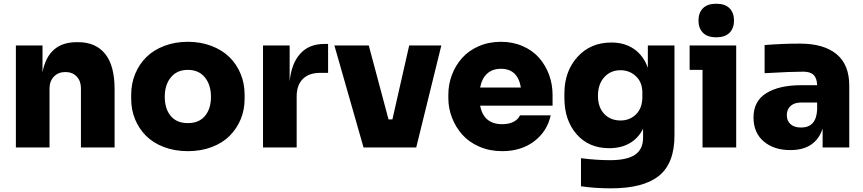

<svg xmlns="http://www.w3.org/2000/svg" viewBox="-20 -798 4671 1039"><path d="M248 0H65.9V-551.8H210V-407.2Q241.2 -569.8 395 -569.8H402.8Q498 -569.8 549.1 -506.3Q600.1 -442.9 600.1 -315.9V0H418V-320.8Q418 -359.4 395 -383.8Q372.1 -408.2 334 -408.2Q295.4 -408.2 271.7 -383.5Q248 -358.9 248 -318.8Z M689.9 -262.2V-286.1Q689.9 -346.2 711.7 -398.7Q733.4 -451.2 772.5 -489.5Q811.5 -527.8 869.6 -549.8Q927.7 -571.8 996.6 -571.8Q1065.4 -571.8 1123.5 -549.8Q1181.6 -527.8 1220.9 -489.5Q1260.3 -451.2 1282 -398.7Q1303.7 -346.2 1303.7 -286.1V-262.2Q1303.7 -204.1 1282.7 -153.1Q1261.7 -102.1 1223.4 -63.5Q1185.1 -24.9 1126.5 -2.4Q1067.9 20 996.6 20Q925.3 20 866.7 -2.4Q808.1 -24.9 769.8 -63.5Q731.4 -102.1 710.7 -153.1Q689.9 -204.1 689.9 -262.2ZM1121.6 -273.9Q1121.6 -339.4 1088.4 -379.6Q1055.2 -419.9 996.6 -419.9Q938 -419.9 904.8 -379.6Q871.6 -339.4 871.6 -273.9Q871.6 -209.5 903.8 -170.7Q936 -131.8 996.6 -131.8Q1057.1 -131.8 1089.4 -170.7Q1121.6 -209.5 1121.6 -273.9Z M1585.4 0H1403.3V-551.8H1547.4V-356.9Q1556.6 -453.6 1604.2 -506.8Q1651.9 -560.1 1733.4 -560.1H1755.4V-403.8H1713.4Q1651.9 -403.8 1618.7 -370.6Q1585.4 -337.4 1585.4 -275.9Z M2232.4 0H1947.3L1789.6 -551.8H1975.6L2082.5 -151.9H2103.5L2194.3 -551.8H2368.2Z M2697.3 20Q2629.9 20 2573.7 -4.4Q2517.6 -28.8 2481.7 -69.3Q2445.8 -109.9 2426 -160.9Q2406.2 -211.9 2406.2 -266.1V-286.1Q2406.2 -342.3 2425.8 -393.6Q2445.3 -444.8 2481 -484.6Q2516.6 -524.4 2571 -548.1Q2625.5 -571.8 2690.9 -571.8Q2755.4 -571.8 2808.8 -548.3Q2862.3 -524.9 2897.2 -485.1Q2932.1 -445.3 2951.2 -393.6Q2970.2 -341.8 2970.2 -284.2V-226.1H2578.1Q2597.7 -126 2697.3 -126Q2733.9 -126 2758.8 -138.7Q2783.7 -151.4 2793.9 -173.8H2960Q2941.4 -87.4 2871.1 -33.7Q2800.8 20 2697.3 20ZM2690.9 -425.8Q2645.5 -425.8 2616.7 -400.1Q2587.9 -374.5 2578.1 -324.2H2798.8Q2781.7 -425.8 2690.9 -425.8Z M3287.1 221.2Q3199.2 221.2 3124 210V58.1Q3208 68.8 3280.8 68.8Q3373 68.8 3416.5 39.3Q3460 9.8 3460 -53.2V-101.1Q3434.6 -50.3 3387.9 -23.2Q3341.3 3.9 3276.9 3.9Q3166 3.9 3100.1 -71.8Q3034.2 -147.5 3034.2 -268.1V-292Q3034.2 -411.6 3104.7 -489.7Q3175.3 -567.9 3288.1 -567.9Q3360.4 -567.9 3411.1 -532.7Q3461.9 -497.6 3485.8 -431.2V-551.8H3629.9V-64.9Q3629.9 85.9 3545.7 153.6Q3461.4 221.2 3287.1 221.2ZM3337.9 -146Q3388.7 -146 3422.4 -179.9Q3456.1 -213.9 3456.1 -272.9V-296.9Q3456.1 -352.5 3421.4 -385.3Q3386.7 -418 3337.9 -418Q3283.7 -418 3249.8 -380.1Q3215.8 -342.3 3215.8 -279.8Q3215.8 -217.8 3249.5 -181.9Q3283.2 -146 3337.9 -146Z M3928 -620.8Q3903.8 -596.2 3856 -596.2Q3808.1 -596.2 3783.9 -620.8Q3759.8 -645.5 3759.8 -687Q3759.8 -728.5 3783.9 -753.2Q3808.1 -777.8 3856 -777.8Q3903.8 -777.8 3928 -753.2Q3952.1 -728.5 3952.1 -687Q3952.1 -645.5 3928 -620.8ZM3963.9 0H3781.7V-419.9H3711.9V-551.8H3963.9Z M4256.8 14.2Q4167.5 14.2 4112.5 -33Q4057.6 -80.1 4057.6 -162.1Q4057.6 -251 4127 -293.9Q4196.3 -336.9 4314.9 -336.9H4401.9Q4400.9 -374.5 4383.1 -392.3Q4365.2 -410.2 4326.7 -410.2Q4259.8 -410.2 4117.7 -401.9V-554.2Q4213.4 -562 4308.6 -562Q4438 -562 4506.8 -505.1Q4575.7 -448.2 4575.7 -335V0H4431.6V-102.1Q4393.1 14.2 4256.8 14.2ZM4314.9 -107.9Q4397 -107.9 4401.9 -204.1V-243.2H4314.9Q4278.8 -243.2 4258.3 -224.6Q4237.8 -206.1 4237.8 -174.8Q4237.8 -144 4258.1 -126Q4278.3 -107.9 4314.9 -107.9Z"/></svg>

Font: Sora ExtraBold
Style: Regular
Weight: 800
Designer: Jonathan Barnbrook, Julián Moncada
Foundry: Barnbrook Fonts
Version: Version 2.000